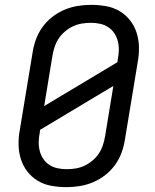

<svg xmlns="http://www.w3.org/2000/svg" viewBox="-20 -763 640 791"><path d="M254 8Q222 8 191.5 2.5Q161 -3 136 -18Q111 -33 93 -56Q75 -79 66 -107.5Q57 -136 56.5 -167Q56 -198 62 -230L114 -545Q118 -572 127.5 -599Q137 -626 154 -650Q171 -674 194.5 -692.5Q218 -711 245 -722.5Q272 -734 300 -738.5Q328 -743 355 -743Q387 -743 417.5 -737.5Q448 -732 473 -717Q498 -702 516 -679Q534 -656 543 -627.5Q552 -599 552.5 -568Q553 -537 547 -505L495 -190Q491 -163 481.5 -136Q472 -109 455 -85Q438 -61 414.5 -42.5Q391 -24 364 -12.5Q337 -1 309 3.5Q281 8 254 8ZM162 -326 464 -507 465 -517Q469 -537 469.5 -556Q470 -575 465.5 -593Q461 -611 451 -626Q441 -641 426 -651Q411 -661 392.5 -665Q374 -669 355 -669Q336 -669 317.5 -666Q299 -663 281.5 -655Q264 -647 248 -633.5Q232 -620 221.5 -604Q211 -588 205 -569.5Q199 -551 196 -533ZM254 -66Q273 -66 291.5 -69Q310 -72 327.5 -80Q345 -88 361 -101.5Q377 -115 387.5 -131Q398 -147 404 -165.5Q410 -184 413 -202L447 -409L145 -228L144 -218Q140 -198 139.5 -179Q139 -160 143.5 -142Q148 -124 158 -109Q168 -94 183 -84Q198 -74 216.5 -70Q235 -66 254 -66Z"/></svg>

Font: Iosevka Extended Oblique
Style: Regular
Weight: 400
Width: 7
Italic angle: -9°
Monospace: yes
Designer: Belleve Invis
Foundry: Belleve Invis
Version: Version 32.0.1; ttfautohint (v1.8.4)